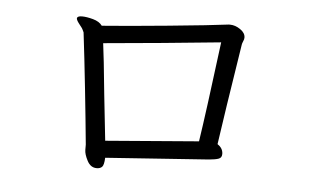

<svg xmlns="http://www.w3.org/2000/svg" viewBox="-43 -646 1086 657"><g transform="rotate(5 500.0 -317.5)"><path d="M690 -116 336 -91Q335 -66 328.5 -59.5Q322 -53 310 -53Q289 -53 277.5 -75Q266 -97 266 -112V-130Q258 -214 246.5 -322Q235 -430 225 -512Q223 -517 221 -520.5Q219 -524 218 -526Q215 -530 206.5 -541Q198 -552 198 -558Q199 -566 215 -566Q231 -566 253 -560Q275 -554 285 -540Q366 -546 511.5 -560Q657 -574 718 -582H722Q740 -582 757.5 -570Q775 -558 775 -542Q775 -536 772 -530Q772 -529 770.5 -526Q769 -523 768 -518Q729 -271 715 -171Q733 -159 734 -141V-138Q734 -126 723.5 -122Q713 -118 690 -116ZM314 -306 331 -149 651 -175Q666 -272 697 -519Q500 -499 295 -481Q301 -438 314 -306Z"/></g></svg>

Font: Iansui 0.93
Style: Regular
Weight: 400
Designer: But Ko / Fontworks Inc.
Foundry: zi-hi.com / Fontworks Inc.
Version: Version 0.931